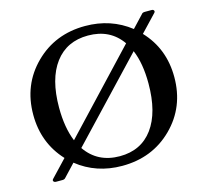

<svg xmlns="http://www.w3.org/2000/svg" viewBox="-112 -920 1148 1061"><g transform="rotate(-15 461.5 -390.0)"><path d="M759 -665Q865 -553 865 -390Q865 -219 749.5 -104.5Q634 10 461 10Q313 10 204 -77L139 -8Q133 0 121 0H85Q74 0 70 -6.5Q66 -13 73 -20L163 -115Q58 -228 58 -390Q58 -561 173.5 -675.5Q289 -790 461 -790Q608 -790 718 -704L782 -772Q787 -780 801 -780H840Q849 -780 852.5 -773.5Q856 -767 849 -760ZM206 -391Q206 -276 239 -196L656 -639Q589 -735 463 -735Q341 -735 273.5 -645Q206 -555 206 -391ZM462 -45Q584 -45 651 -136Q718 -227 718 -393Q718 -508 685 -586L267 -144Q335 -45 462 -45Z"/></g></svg>

Font: Caslon OS
Style: Regular
Weight: 400
Designer: Alfredo Marco Pradil
Foundry: Hanken Design Co.
Version: Version 1.000;PS 001.000;hotconv 1.0.88;makeotf.lib2.5.64775